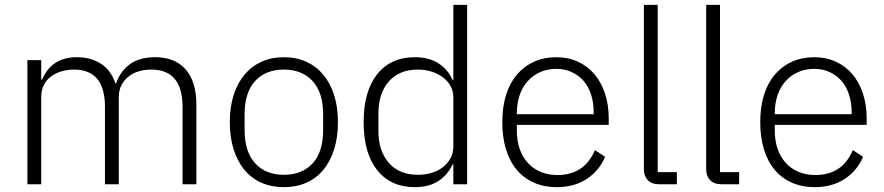

<svg xmlns="http://www.w3.org/2000/svg" viewBox="-20 -760 3647 792"><path d="M93 0V-512H150V-431H153Q161 -450 173 -466.5Q185 -483 202 -496Q219 -509 242.5 -516.5Q266 -524 298 -524Q353 -524 395 -498Q437 -472 456 -416H459Q473 -461 512.5 -492.5Q552 -524 620 -524Q702 -524 746 -473.5Q790 -423 790 -329V0H733V-319Q733 -473 604 -473Q577 -473 553 -466Q529 -459 510.5 -444.5Q492 -430 481 -408.5Q470 -387 470 -359V0H413V-319Q413 -473 285 -473Q259 -473 234.5 -466Q210 -459 191 -445Q172 -431 161 -409.5Q150 -388 150 -360V0Z M1151 12Q1100 12 1059 -6Q1018 -24 989 -58.5Q960 -93 944 -143Q928 -193 928 -256Q928 -319 944 -368.5Q960 -418 989 -452.5Q1018 -487 1059 -505.5Q1100 -524 1151 -524Q1202 -524 1243 -505.5Q1284 -487 1313 -452.5Q1342 -418 1358 -368.5Q1374 -319 1374 -256Q1374 -193 1358 -143Q1342 -93 1313 -58.5Q1284 -24 1243 -6Q1202 12 1151 12ZM1151 -39Q1226 -39 1269.5 -86Q1313 -133 1313 -224V-288Q1313 -378 1269.5 -425.5Q1226 -473 1151 -473Q1076 -473 1032.5 -426Q989 -379 989 -288V-224Q989 -134 1032.5 -86.5Q1076 -39 1151 -39Z M1850 -82H1847Q1827 -39 1788.5 -13.5Q1750 12 1691 12Q1592 12 1536 -58Q1480 -128 1480 -256Q1480 -384 1536 -454Q1592 -524 1691 -524Q1750 -524 1789 -498.5Q1828 -473 1847 -430H1850V-740H1907V0H1850ZM1704 -39Q1734 -39 1760.5 -47Q1787 -55 1807 -70.5Q1827 -86 1838.5 -107.5Q1850 -129 1850 -156V-359Q1850 -384 1838.5 -405Q1827 -426 1807 -441Q1787 -456 1760.5 -464.5Q1734 -473 1704 -473Q1627 -473 1584 -424Q1541 -375 1541 -292V-220Q1541 -137 1584 -88Q1627 -39 1704 -39Z M2276 12Q2225 12 2183.5 -6Q2142 -24 2112.5 -58.5Q2083 -93 2067.5 -143Q2052 -193 2052 -256Q2052 -319 2067.5 -368.5Q2083 -418 2112.5 -452.5Q2142 -487 2183 -505.5Q2224 -524 2275 -524Q2324 -524 2364 -505.5Q2404 -487 2432 -454Q2460 -421 2475.5 -374.5Q2491 -328 2491 -272V-245H2112V-220Q2112 -180 2123.5 -146.5Q2135 -113 2156.5 -89Q2178 -65 2209 -51.5Q2240 -38 2279 -38Q2391 -38 2434 -141L2476 -113Q2452 -56 2400.5 -22Q2349 12 2276 12ZM2275 -476Q2238 -476 2208 -462.5Q2178 -449 2156.5 -425Q2135 -401 2123.5 -367.5Q2112 -334 2112 -294V-289H2429V-297Q2429 -337 2418 -370.5Q2407 -404 2386.5 -427Q2366 -450 2337.5 -463Q2309 -476 2275 -476Z M2699 0Q2668 0 2652 -17Q2636 -34 2636 -62V-740H2693V-50H2772V0Z M2956 0Q2925 0 2909 -17Q2893 -34 2893 -62V-740H2950V-50H3029V0Z M3340 12Q3289 12 3247.5 -6Q3206 -24 3176.5 -58.5Q3147 -93 3131.5 -143Q3116 -193 3116 -256Q3116 -319 3131.5 -368.5Q3147 -418 3176.5 -452.5Q3206 -487 3247 -505.5Q3288 -524 3339 -524Q3388 -524 3428 -505.5Q3468 -487 3496 -454Q3524 -421 3539.5 -374.5Q3555 -328 3555 -272V-245H3176V-220Q3176 -180 3187.5 -146.5Q3199 -113 3220.5 -89Q3242 -65 3273 -51.5Q3304 -38 3343 -38Q3455 -38 3498 -141L3540 -113Q3516 -56 3464.5 -22Q3413 12 3340 12ZM3339 -476Q3302 -476 3272 -462.5Q3242 -449 3220.5 -425Q3199 -401 3187.5 -367.5Q3176 -334 3176 -294V-289H3493V-297Q3493 -337 3482 -370.5Q3471 -404 3450.5 -427Q3430 -450 3401.5 -463Q3373 -476 3339 -476Z"/></svg>

Font: IBM Plex Sans Thai Light
Style: Regular
Weight: 300
Designer: Mike Abbink, Paul van der Laan, Pieter van Rosmalen, Ben Mitchell, Mark Frömberg
Foundry: Bold Monday
Version: Version 1.2